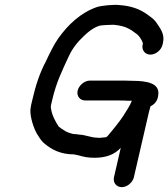

<svg xmlns="http://www.w3.org/2000/svg" viewBox="-20 -685 693 791"><path d="M310 -130C304.8 -130.7 300 -131.3 295.5 -132C285.7 -132 277.5 -133.4 270.4 -136L259.3 -140L250.2 -144L238.1 -152C233.9 -154 230.2 -156.7 226.9 -160C223.9 -161.3 221.7 -163.3 220.3 -166L211.6 -180L201.9 -199C197.1 -209.7 193.9 -218.5 192.6 -225.5C190.7 -235.1 188 -242.5 190.2 -252L195.3 -274C212.1 -346.8 236.9 -395.8 263.8 -454C276 -480.6 289.7 -498.2 305.1 -516C329 -540.4 355.7 -568.5 389.7 -579C397.7 -581.5 438.4 -583 447.6 -583C471.9 -580.9 494.5 -575.7 509.9 -567L522.3 -560L536 -550C550.8 -541.6 564.5 -522.2 568.8 -506L567.7 -501C562.5 -478.8 577.7 -460 599.7 -460C621.8 -460 644.5 -478.8 649.7 -501L651.5 -509C659.4 -543.3 640.9 -567.3 627.5 -587C614.3 -608.1 598.3 -616.6 578.7 -631C550.9 -648.7 519.7 -660.6 473.3 -664C449.4 -667.1 397.8 -662 379.4 -656C312.7 -633 260.2 -583.6 219.4 -526C202.2 -501.7 182.1 -460.2 168.5 -431C143.5 -384 126.8 -332.7 113.3 -274L107.9 -251C105.5 -240.3 104.7 -229.7 105.6 -219C107.8 -189.3 123.1 -144.2 138.6 -124C145.4 -112.7 153.7 -100.2 165.2 -92C192.8 -69 229.4 -49 284.3 -49L303.4 -45C326.9 -38.4 341.6 -35 370.1 -35C415.9 -35 451.7 -47.9 477.5 -76L449.6 45C444.5 67.2 459.6 86 481.6 86C503.7 86 526.5 67.2 531.6 45L593.5 -223C595.5 -231.7 597.7 -239.7 600 -247C621.2 -257.9 630.2 -273.1 632.1 -295C638.4 -343.2 582.8 -352 526.3 -352C515.8 -352.7 504.2 -353 491.5 -353H350.5C328.3 -353 305 -333.6 299.9 -311.5C294.8 -289.4 309.3 -271 331.6 -271H472.6C485.2 -271 496.5 -270.7 506.3 -270H523.3C514.2 -246.9 501.4 -230.1 489.5 -210C477.2 -189.8 442 -146.2 425.3 -127C420.2 -120.9 418 -119 409.5 -119C399.2 -117.7 392.3 -117 389 -117C385 -117 381.1 -117.3 377.2 -118C357.2 -118 327.7 -130 310 -130Z"/></svg>

Font: HoneyBee
Style: BdIt
Weight: 700
Foundry: Cannot Into Space Fonts
Version: Version 0.89